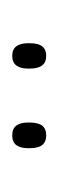

<svg xmlns="http://www.w3.org/2000/svg" viewBox="92 -780 97 322"><g transform="rotate(-90 141.0 -619.5)"><path d="M74.5 -591Q63.5 -591 58.2 -597.8Q53 -604.5 53 -618.5V-621.5Q53 -634.5 58.2 -641.2Q63.5 -648 74.5 -648Q85.5 -648 90.8 -641.2Q96 -634.5 96 -621.5V-618.5Q96 -604.5 90.8 -597.8Q85.5 -591 74.5 -591ZM208 -591Q197 -591 191.8 -597.8Q186.5 -604.5 186.5 -618.5V-621.5Q186.5 -634.5 191.8 -641.2Q197 -648 208 -648Q218.5 -648 223.8 -641.2Q229 -634.5 229 -621.5V-618.5Q229 -604.5 223.8 -597.8Q218.5 -591 208 -591Z"/></g></svg>

Font: Anek Telugu Medium Thin
Style: Regular
Weight: 250
Version: Version 1.003